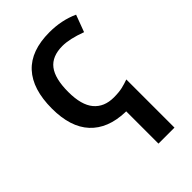

<svg xmlns="http://www.w3.org/2000/svg" viewBox="-233 -641 973 973"><g transform="rotate(-45 253.0 -155.0)"><path d="M299.8 8.8Q178.7 4.9 114.3 -64.7Q49.8 -134.3 49.8 -267.1Q49.8 -406.2 116 -478Q182.1 -549.8 314.9 -549.8Q401.4 -549.8 473.1 -517.1L439 -425.8Q362.8 -454.1 312 -454.1Q237.3 -454.1 202.6 -408.9Q168 -363.8 168 -268.1Q168 -174.3 205.6 -129.6Q243.2 -85 312 -85Q348.6 -85 373.5 -90.8Q398.4 -96.7 420.9 -105V240.2H306.2V8.8Z"/></g></svg>

Font: JBL Sans
Style: Semibold
Weight: 600
Version: Version 1.10